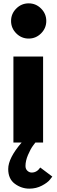

<svg xmlns="http://www.w3.org/2000/svg" viewBox="-20 -850 337 1145"><path d="M77 -799Q108 -830 151 -830Q194 -830 225 -799Q256 -768 256 -725Q256 -682 225 -651Q194 -620 151 -620Q108 -620 77 -651Q46 -682 46 -725Q46 -768 77 -799ZM29 158Q29 217 68.5 246Q108 275 155 275Q196 275 230 257Q264 239 278 221L292 203L220 149Q200 179 169 179Q155 179 143.5 168.5Q132 158 132 140Q132 109 147 74Q162 39 176 20L191 0H237V-513H60V0H109Q29 93 29 158Z"/></svg>

Font: Hussar
Style: BoldWeb
Weight: 700
Foundry: Cannot Into Space Fonts
Version: Version 2.00